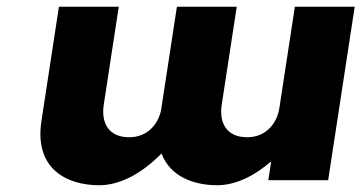

<svg xmlns="http://www.w3.org/2000/svg" viewBox="-20 -548 1069 568"><path d="M1029.3 -528H852.3L806.4 -228C800.1 -187 770.2 -142 711.2 -142C648.2 -142 628.1 -187 635.9 -238L680.3 -528H503.3L456.5 -222C448.5 -183 418.2 -142 362.2 -142C299.2 -142 279.1 -187 286.9 -238L331.3 -528H154.3L102.6 -190C80.7 -47 179.5 0 273.5 0C329.5 0 393.9 -29 457.9 -94C483.3 -25 554.5 0 622.5 0C678.5 0 733.9 -29 780.1 -69H782.1L773.8 -15H950.8Z"/></svg>

Font: Sztylet
Style: BdObl
Weight: 700
Foundry: Cannot Into Space Fonts, PlusOne Fonts
Version: Version 0.12